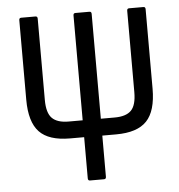

<svg xmlns="http://www.w3.org/2000/svg" viewBox="-49 -702 698 748"><g transform="rotate(-5 300.0 -327.5)"><path d="M210 -170Q127 -170 90 -209Q53 -248 53 -335V-646Q53 -655 61 -655H117Q125 -655 125 -646V-328Q125 -277 145.5 -256.5Q166 -236 210 -236H265V-646Q265 -655 273 -655H328Q336 -655 336 -646V-236H390Q435 -236 455 -256.5Q475 -277 475 -328V-646Q475 -655 483 -655H539Q547 -655 547 -646V-335Q547 -248 510 -209Q473 -170 390 -170H336V-9Q336 0 328 0H273Q265 0 265 -9V-170Z"/></g></svg>

Font: Sofia Sans Cond
Style: Regular
Weight: 400
Width: 3
Designer: Botio Nikoltchev, Ani Petrova
Foundry: lettersoup
Version: Version 4.100; ttfautohint (v1.8.3)